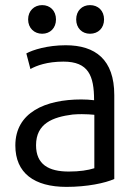

<svg xmlns="http://www.w3.org/2000/svg" viewBox="-20 -720 517 751"><path d="M387 -644C387 -678 364 -700 332 -700C301 -700 278 -678 278 -644C278 -610 301 -588 332 -588C364 -588 387 -610 387 -644ZM199 -644C199 -678 176 -700 145 -700C114 -700 90 -678 90 -644C90 -610 114 -588 145 -588C176 -588 199 -610 199 -644ZM349 -62C324 -54 291 -49 249 -49C170 -49 121 -77 121 -152C121 -237 186 -262 264 -272C277.2 -273.1 289.2 -273.5 300.2 -273.5C319.2 -273.5 335.1 -272.3 349 -271ZM40 -151C40 -43 114 11 240 11C321 11 392 -4 427 -20V-348C427 -487 353 -543 237 -543C166 -543 108 -525 83 -511L99 -450C122 -463 164 -479 228 -479C326 -479 348 -424 348 -328C331 -330 315 -331 298 -331C157.5 -331 40 -280.3 40 -151Z"/></svg>

Font: Repo
Style: Regular
Weight: 400
Designer: Stefan Peev
Foundry: Context Ltd
Version: Version 0.000